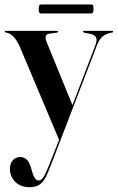

<svg xmlns="http://www.w3.org/2000/svg" viewBox="-25 -574 515 840"><path d="M206.5 106 233.5 38 64 -364Q38.5 -425.5 2 -431.5Q-5 -433 -5 -435.5Q-5 -439 -1 -439H225Q229.5 -439 229.5 -435Q229.5 -432 224.5 -431.5L190 -426.5Q165.5 -423 179.5 -389L292 -114L391.5 -374Q401 -399 395.2 -410.2Q389.5 -421.5 371.5 -425.5L344 -431Q338.5 -432.5 338.5 -435Q338.5 -439 343 -439H465Q470 -439 470 -435Q470 -432.5 464.5 -431.5Q438 -426.5 423.5 -414Q409 -401.5 398.5 -374L211.5 112.5Q194 159 181.2 188.2Q168.5 217.5 151.5 231.2Q134.5 245 104 245Q65.5 245 42 221.8Q18.5 198.5 18.5 165.5Q18.5 140.5 31.5 126.8Q44.5 113 64 113Q96.5 113 109.5 156.5L115.5 176.5Q119 191.5 126.2 203.5Q133.5 215.5 145.5 215.5Q159.5 215.5 173.2 186.5Q187 157.5 206.5 106ZM144.5 -534.5Q144.5 -546.5 146.8 -550.5Q149 -554.5 156 -554.5H372.5Q379.5 -554.5 381.8 -551Q384 -547.5 384 -535Q384 -523 381.8 -519Q379.5 -515 372.5 -515H156Q149 -515 146.8 -519Q144.5 -523 144.5 -534.5Z"/></svg>

Font: Fraunces 144pt S000 SemiBold
Style: Regular
Weight: 600
Version: Version 1.000; ttfautohint (v1.8.3)